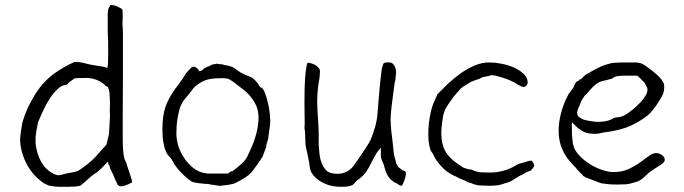

<svg xmlns="http://www.w3.org/2000/svg" viewBox="-20 -715 2674 751"><path d="M386.7 -67.4ZM403.3 -74.2Q403.3 -74.2 403.3 -80.1L400.4 -82L398.4 -79.1L394.5 -75.2Q376 -54.7 360.4 -42Q340.8 -30.3 319.3 -9.8Q308.6 0 301.8 5.4Q294.9 10.7 293 11.7Q275.4 15.6 247.1 15.6H210.9Q194.3 15.6 169.9 10.7Q168 8.8 166 8.8Q163.1 7.8 156.2 3.9Q149.4 1 147.5 -1Q102.5 -34.2 80.6 -81.1Q58.6 -127.9 58.6 -171.9Q58.6 -182.6 67.4 -236.3V-235.4Q83 -291 118.2 -347.2Q153.3 -403.3 207 -437.5Q234.4 -455.1 243.7 -459.5Q252.9 -463.9 271.5 -472.7Q289.1 -473.6 310.5 -467.8Q332 -461.9 358.4 -458Q383.8 -455.1 397.5 -450.2L399.4 -449.2L400.4 -451.2Q403.3 -461.9 403.3 -510.7Q403.3 -560.5 401.4 -591.8V-616.2Q401.4 -627.9 401.4 -637.7Q399.4 -680.7 409.2 -690.4L410.2 -691.4V-692.4Q410.2 -693.4 411.1 -694.3Q412.1 -695.3 413.1 -695.3H414.1Q426.8 -695.3 440.4 -689Q454.1 -682.6 458 -678.7Q460 -674.8 460 -647.5Q458 -618.2 460 -608.4Q460.9 -599.6 460.9 -587.9V-414.1L460 -260.7Q460 -229.5 460 -174.8Q460 -119.1 466.8 -93.8L474.6 -77.1Q474.6 -73.2 486.3 -40Q497.1 -7.8 497.1 -2.9Q495.1 0 479.5 6.8Q462.9 13.7 453.1 13.7Q445.3 13.7 439.5 6.8Q430.7 -11.7 422.9 -31.2L410.2 -57.6Q410.2 -66.4 403.3 -74.2ZM401.4 -375Q391.6 -378.9 388.7 -383.8V-384.8H387.7Q357.4 -410.2 314.9 -410.2Q272.5 -410.2 269.5 -407.2Q262.7 -401.4 254.9 -396.5Q247.1 -391.6 245.1 -386.7Q243.2 -383.8 227.5 -380.9Q210.9 -376 187.5 -347.7Q165 -318.4 147 -278.3Q128.9 -238.3 127.9 -234.4Q127.9 -230.5 123 -207Q119.1 -182.6 119.1 -175.8V-158.2Q119.1 -145.5 125 -122.1Q139.6 -71.3 169.9 -47.9Q199.2 -24.4 219.7 -31.2Q239.3 -37.1 258.8 -40Q280.3 -43 292 -50.8Q333 -79.1 351.6 -99.6Q370.1 -120.1 395.5 -148.4V-149.4H396.5Q400.4 -168 405.3 -186.5L406.2 -187.5L410.2 -261.7Q409.2 -280.3 409.7 -292Q410.2 -303.7 410.2 -314.5V-315.4L408.2 -352.5Q407.2 -361.3 406.2 -364.3Q404.3 -366.2 404.3 -367.2Q404.3 -369.1 402.3 -374Z M958 -126Q969.7 -151.4 975.6 -168.9Q983.4 -192.4 987.3 -213.9Q991.2 -236.3 991.2 -252Q991.2 -279.3 983.4 -298.8Q975.6 -317.4 963.9 -332Q951.2 -349.6 934.6 -362.3Q925.8 -369.1 917 -376Q908.2 -382.8 898.4 -390.6Q884.8 -400.4 876 -405.3Q867.2 -409.2 849.6 -409.2Q812.5 -409.2 793.9 -404.3Q774.4 -399.4 759.8 -388.7Q741.2 -377.9 732.4 -364.3Q728.5 -358.4 706.1 -331.1Q706.1 -331.1 705.1 -330.1H704.1V-329.1L700.2 -324.2Q696.3 -320.3 692.4 -312.5Q685.5 -300.8 681.6 -285.6Q677.7 -270.5 674.8 -253.9Q671.9 -237.3 670.9 -221.2Q669.9 -205.1 669.9 -192.4Q669.9 -171.9 676.3 -148.4Q682.6 -125 696.3 -103.5Q709 -82 727.5 -65.4Q743.2 -49.8 767.6 -41Q774.4 -39.1 780.3 -38.1L793 -36.1H793.9H871.1H873L874 -38.1Q881.8 -44.9 884.8 -44.4Q887.7 -43.9 895.5 -49.8Q903.3 -55.7 917 -67.4Q932.6 -81.1 939.5 -89.8Q947.3 -100.6 958 -126ZM999 -89.8Q983.4 -66.4 977.5 -59.6Q964.8 -41 958 -35.2Q954.1 -31.2 940.4 -21.5Q930.7 -15.6 920.9 -9.8Q916 -6.8 906.2 -2Q894.5 2.9 893.6 3.9Q872.1 8.8 850.6 10.7Q835.9 12.7 833 11.7V10.7Q832 10.7 825.2 9.8L797.9 5.9Q797.9 4.9 797.9 4.9V5.9Q797.9 5.9 797.9 5.9V4.9Q793 4.9 780.3 3.9Q771.5 2.9 761.7 2H760.7Q752 1 742.2 -1Q734.4 -2 730.5 -4.9H729.5Q720.7 -10.7 711.9 -17.6Q701.2 -27.3 691.4 -37.1Q681.6 -46.9 672.9 -57.6Q662.1 -71.3 661.1 -74.2Q656.2 -84 652.3 -89.8Q649.4 -95.7 640.6 -104.5H641.6H640.6Q632.8 -112.3 627.9 -125Q623 -136.7 620.1 -152.3Q617.2 -167 616.2 -181.6Q615.2 -196.3 615.2 -208Q615.2 -236.3 618.2 -256.8Q621.1 -278.3 627 -296.9Q633.8 -315.4 644.5 -335Q660.2 -362.3 671.9 -376Q682.6 -389.6 682.6 -390.6L687.5 -398.4Q692.4 -402.3 698.2 -413.1Q705.1 -424.8 708 -428.7Q720.7 -444.3 724.6 -446.3V-447.3Q728.5 -451.2 731.4 -453.1Q734.4 -454.1 738.3 -454.1Q740.2 -454.1 744.1 -452.1H745.1Q756.8 -444.3 756.8 -441.4Q756.8 -437.5 759.8 -436.5Q763.7 -436.5 765.6 -437.5L768.6 -438.5L769.5 -439.5H770.5L778.3 -447.3Q778.3 -447.3 782.2 -449.2Q791 -454.1 799.8 -457Q808.6 -462.9 812.5 -462.9Q828.1 -464.8 828.1 -466.8Q829.1 -463.9 831.1 -465.8L832 -464.8H834L851.6 -462.9Q854.5 -462.9 855.5 -460.9H856.4Q872.1 -459 879.9 -456.1Q893.6 -452.1 898.4 -447.3Q901.4 -444.3 918 -433.6Q927.7 -427.7 938.5 -422.9Q959 -414.1 960 -414.1Q960.9 -414.1 967.8 -410.2Q972.7 -406.2 977.5 -401.4Q981.4 -397.5 986.3 -391.6Q990.2 -386.7 995.1 -377.9L996.1 -376L997.1 -374H999L1000 -373H1002Q1010.7 -367.2 1016.6 -350.6Q1023.4 -333 1028.3 -311.5Q1033.2 -290 1035.2 -270.5Q1037.1 -250 1037.1 -239.3Q1037.1 -227.5 1033.2 -205.1Q1030.3 -186.5 1028.3 -168Q1025.4 -164.1 1025.4 -159.2Q1024.4 -156.2 1022.5 -152.3V-151.4Q1021.5 -148.4 1021.5 -142.6Q1021.5 -139.6 1019.5 -135.7Q1007.8 -104.5 1006.8 -101.6Q1005.9 -100.6 999 -89.8ZM812.5 -462.9Q812.5 -463.9 812.5 -463.9Z M1471.7 -433.6 1472.7 -439.5V-441.4Q1472.7 -446.3 1479.5 -465.8Q1481.4 -470.7 1498 -471.2Q1514.6 -471.7 1521.5 -460Q1529.3 -447.3 1529.3 -430.7Q1527.3 -411.1 1526.4 -401.4Q1525.4 -395.5 1523.4 -389.6V-388.7Q1522.5 -381.8 1521.5 -374Q1520.5 -366.2 1514.6 -322.3Q1510.7 -293 1508.8 -268.6Q1506.8 -248 1508.8 -223.6Q1510.7 -197.3 1514.6 -168.9Q1519.5 -125 1520.5 -115.2Q1520.5 -109.4 1526.4 -90.8Q1528.3 -81.1 1530.3 -74.2L1539.1 -60.5L1552.7 -50.8L1553.7 -49.8Q1558.6 -47.9 1564.5 -44.9Q1566.4 -44.9 1567.4 -40Q1568.4 -35.2 1566.4 -25.4Q1565.4 -22.5 1561.5 -8.8Q1557.6 1 1556.6 2.9Q1554.7 6.8 1552.7 10.7L1549.8 11.7Q1543 10.7 1534.2 3.9Q1528.3 0 1523.4 -1Q1519.5 -3.9 1514.6 -7.8Q1494.1 -22.5 1484.4 -58.6Q1482.4 -66.4 1481.4 -70.3Q1477.5 -79.1 1475.6 -84Q1473.6 -88.9 1471.7 -93.8Q1470.7 -98.6 1469.7 -103.5Q1469.7 -108.4 1469.7 -118.2V-137.7L1457 -122.1Q1453.1 -117.2 1442.4 -97.7Q1436.5 -85.9 1429.7 -73.2Q1422.9 -59.6 1416 -48.8Q1410.2 -38.1 1401.4 -30.3L1400.4 -28.3L1396.5 -25.4L1392.6 -21.5L1387.7 -17.6L1385.7 -15.6Q1378.9 -11.7 1375 -7.8L1363.3 4.9Q1361.3 5.9 1359.4 8.8Q1350.6 12.7 1337.9 14.6Q1333 15.6 1314.5 15.6Q1290 15.6 1270.5 10.3Q1251 4.9 1233.9 -5.4Q1216.8 -15.6 1205.1 -30.3Q1193.4 -43.9 1191.4 -62.5Q1189.5 -80.1 1186 -96.7Q1182.6 -113.3 1178.7 -129.9Q1174.8 -145.5 1174.8 -153.3Q1174.8 -167 1173.8 -180.7Q1172.9 -190.4 1172.9 -200.2V-201.2Q1171.9 -208 1170.9 -213.9Q1170.9 -222.7 1171.9 -234.4Q1171.9 -242.2 1171.4 -262.7Q1170.9 -283.2 1170.9 -309.1Q1170.9 -335 1171.4 -362.8Q1171.9 -390.6 1173.8 -414.1Q1175.8 -437.5 1178.7 -454.1Q1180.7 -465.8 1182.6 -468.8H1183.6Q1183.6 -469.7 1185.5 -469.7Q1189.5 -469.7 1200.2 -466.3Q1210.9 -462.9 1217.3 -458Q1223.6 -453.1 1227.5 -448.2Q1231.4 -442.4 1231.4 -439.5Q1231.4 -423.8 1229.5 -409.2Q1226.6 -394.5 1224.6 -378.9Q1222.7 -364.3 1221.7 -349.6Q1220.7 -335 1220.7 -321.3Q1220.7 -289.1 1223.6 -255.9Q1226.6 -210.9 1226.6 -191.4V-149.4Q1226.6 -143.6 1229.5 -114.3Q1231.4 -94.7 1238.3 -77.1Q1245.1 -59.6 1256.8 -47.9Q1269.5 -35.2 1299.8 -35.2Q1319.3 -35.2 1335 -43Q1350.6 -50.8 1362.3 -65.4Q1373 -80.1 1387.7 -101.6Q1422.9 -153.3 1429.7 -168Q1453.1 -225.6 1456.1 -265.6Q1464.8 -380.9 1471.7 -432.6Z M2001 -386.7Q1999 -387.7 1998 -388.7Q1993.2 -392.6 1979.5 -398.4Q1966.8 -404.3 1952.1 -409.2Q1936.5 -414.1 1923.8 -418Q1910.2 -420.9 1902.3 -420.9H1901.4H1900.4Q1895.5 -418 1877 -415Q1870.1 -414.1 1864.3 -412.1V-411.1Q1859.4 -409.2 1853.5 -406.2Q1836.9 -401.4 1820.3 -393.6Q1809.6 -387.7 1790 -375Q1781.2 -369.1 1772.5 -357.4Q1762.7 -347.7 1752.9 -334.5Q1743.2 -321.3 1734.4 -308.6Q1726.6 -295.9 1720.7 -286.1V-285.2Q1716.8 -276.4 1713.9 -264.6Q1711.9 -253.9 1710 -240.2Q1708 -227.5 1707 -214.8Q1706.1 -202.1 1706.1 -194.3V-193.4Q1706.1 -152.3 1721.7 -124Q1738.3 -94.7 1773.4 -72.3Q1790 -60.5 1792 -59.6Q1798.8 -56.6 1803.7 -55.7L1816.4 -51.8L1817.4 -52.7Q1822.3 -52.7 1828.1 -49.8Q1845.7 -42 1860.4 -41Q1875 -40 1893.6 -40Q1922.9 -40 1948.2 -46.9Q1974.6 -53.7 1998 -68.4Q2007.8 -74.2 2012.7 -75.2Q2031.2 -80.1 2032.7 -80.6Q2034.2 -81.1 2036.1 -81.5Q2038.1 -82 2043 -84Q2046.9 -85.9 2057.6 -86.9Q2060.5 -86.9 2064.5 -80.1Q2069.3 -72.3 2069.3 -68.4Q2069.3 -62.5 2064.5 -57.6Q2057.6 -48.8 2055.7 -47.9L2041 -42Q2036.1 -40 2032.2 -37.1Q2029.3 -35.2 2027.3 -34.2Q2015.6 -29.3 2004.9 -22.5Q1994.1 -15.6 1981.4 -7.8Q1971.7 -2 1932.6 8.8H1933.6Q1933.6 8.8 1932.6 8.8Q1918.9 10.7 1917 10.7Q1910.2 10.7 1898.4 11.7L1864.3 10.7L1850.6 9.8Q1835.9 6.8 1834 5.9Q1821.3 0 1814.5 -1Q1808.6 -2 1806.6 -3.9Q1801.8 -8.8 1795.9 -9.8Q1784.2 -13.7 1774.4 -18.6Q1764.6 -24.4 1754.9 -28.3Q1726.6 -42 1709 -61.5Q1682.6 -89.8 1675.8 -108.4Q1672.9 -113.3 1670.9 -117.2Q1668 -120.1 1667 -122.1Q1665 -127 1663.1 -129.9Q1662.1 -133.8 1661.1 -138.7Q1657.2 -153.3 1656.2 -164.1Q1655.3 -175.8 1655.3 -190.4Q1655.3 -223.6 1661.1 -256.8Q1668 -297.9 1679.7 -320.3Q1684.6 -332 1685.5 -334Q1689.5 -340.8 1689.5 -344.7Q1710 -365.2 1731.4 -386.7Q1755.9 -409.2 1781.2 -427.7Q1807.6 -446.3 1836.9 -459Q1868.2 -471.7 1896.5 -470.7Q1913.1 -470.7 1938.5 -466.3Q1963.9 -461.9 1987.3 -452.1Q2010.7 -442.4 2027.3 -426.8Q2043.9 -412.1 2043.9 -392.6Q2043.9 -385.7 2039.1 -380.4Q2034.2 -375 2026.4 -375Q2021.5 -375 2011.7 -380.9L2004.9 -383.8L2002.9 -385.7Z M2232.4 -58.6Q2230.5 -61.5 2224.6 -66.4Q2222.7 -69.3 2220.7 -70.3Q2219.7 -71.3 2218.8 -72.3V-73.2Q2165 -127.9 2165 -203.1Q2165 -236.3 2174.3 -272Q2183.6 -307.6 2199.2 -337.9H2200.2Q2201.2 -342.8 2204.1 -347.2Q2207 -351.6 2210 -354.5L2210.9 -355.5L2222.7 -373Q2225.6 -377 2226.6 -380.9Q2228.5 -384.8 2230.5 -389.6Q2232.4 -392.6 2234.9 -395Q2237.3 -397.5 2241.2 -398.4L2242.2 -399.4H2244.1V-401.4V-403.3H2246.1H2247.1H2248Q2250 -404.3 2252 -405.3Q2255.9 -407.2 2258.8 -411.1Q2261.7 -415 2265.6 -418Q2269.5 -420.9 2273.4 -424.8Q2285.2 -428.7 2293 -435.5Q2315.4 -448.2 2333 -456.1Q2350.6 -462.9 2370.1 -467.8Q2380.9 -469.7 2389.6 -469.7Q2398.4 -469.7 2409.2 -470.7H2457Q2462.9 -470.7 2470.7 -470.7Q2477.5 -469.7 2486.3 -467.8Q2493.2 -465.8 2505.9 -457Q2518.6 -448.2 2532.2 -437.5Q2545.9 -426.8 2557.6 -415Q2568.4 -404.3 2570.3 -398.4L2571.3 -397.5Q2578.1 -388.7 2578.1 -377.9Q2578.1 -356.4 2572.3 -344.7Q2566.4 -332 2554.7 -314.5Q2549.8 -306.6 2545.4 -300.3Q2541 -293.9 2535.2 -287.1Q2530.3 -280.3 2525.4 -274.9Q2520.5 -269.5 2513.7 -263.7Q2477.5 -236.3 2443.4 -221.7Q2409.2 -207 2364.3 -200.2L2337.9 -196.3Q2321.3 -191.4 2308.6 -191.4Q2278.3 -191.4 2261.7 -200.2Q2244.1 -209 2225.6 -228.5L2220.7 -233.4L2216.8 -238.3V-231.4V-225.6V-203.1Q2216.8 -187.5 2218.8 -170.9Q2219.7 -154.3 2224.6 -139.6Q2231.4 -121.1 2249 -103.5Q2266.6 -85.9 2288.6 -72.3Q2310.5 -58.6 2334 -50.8Q2358.4 -42 2379.9 -42Q2413.1 -42 2438.5 -53.7Q2463.9 -65.4 2484.4 -80.1Q2494.1 -87.9 2502.9 -94.2Q2511.7 -100.6 2519.5 -105.5Q2532.2 -116.2 2547.9 -116.2Q2557.6 -116.2 2569.3 -108.4Q2580.1 -100.6 2580.1 -90.8V-87.9Q2578.1 -81.1 2573.2 -77.1Q2566.4 -71.3 2560.5 -67.4H2559.6Q2548.8 -60.5 2537.6 -53.2Q2526.4 -45.9 2516.6 -38.1Q2508.8 -31.2 2502.9 -25.4L2492.2 -15.6Q2485.4 -10.7 2478.5 -7.3Q2471.7 -3.9 2463.9 -2H2462.9Q2446.3 3.9 2429.7 5.9Q2412.1 6.8 2392.6 6.8Q2373 6.8 2359.4 5.4Q2345.7 3.9 2332 2L2305.7 -7.8Q2292 -12.7 2272.5 -20.5Q2270.5 -20.5 2269.5 -21.5Q2268.6 -22.5 2266.6 -23.4V-24.4H2265.6Q2261.7 -26.4 2260.7 -27.3L2259.8 -28.3V-29.3Q2255.9 -34.2 2252 -37.1Q2248 -40 2245.1 -43.9Q2242.2 -47.9 2238.3 -50.8Q2235.4 -53.7 2232.4 -58.6ZM2249 -307.6Q2247.1 -302.7 2242.2 -292Q2237.3 -279.3 2237.3 -273.4Q2237.3 -262.7 2248 -254.9Q2256.8 -249 2268.6 -245.1H2269.5Q2283.2 -242.2 2296.9 -240.2Q2310.5 -238.3 2318.4 -238.3Q2328.1 -238.3 2344.7 -240.2Q2361.3 -243.2 2369.1 -247.1H2370.1Q2379.9 -253.9 2384.8 -254.9Q2389.6 -255.9 2399.4 -256.8Q2414.1 -257.8 2433.6 -270.5Q2452.1 -283.2 2469.7 -299.3Q2487.3 -315.4 2500 -333Q2512.7 -350.6 2512.7 -365.2Q2512.7 -371.1 2507.8 -378.9Q2503.9 -386.7 2499 -394.5L2497.1 -395.5V-396.5Q2493.2 -397.5 2492.2 -400.4Q2489.3 -404.3 2486.3 -406.2V-407.2Q2481.4 -411.1 2479.5 -413.1L2474.6 -417V-418L2473.6 -418.9H2472.7H2471.7H2417Q2409.2 -418.9 2401.4 -418Q2385.7 -417 2376 -409.2Q2373 -407.2 2371.1 -406.2Q2370.1 -406.2 2370.1 -406.2Q2368.2 -406.2 2365.2 -405.3L2351.6 -401.4Q2339.8 -399.4 2331.1 -396.5Q2322.3 -393.6 2315.4 -388.7Q2308.6 -383.8 2301.8 -377.9Q2294.9 -371.1 2287.1 -362.3Q2279.3 -353.5 2275.4 -348.6Q2269.5 -343.8 2264.6 -337.9V-336.9Q2261.7 -332 2257.8 -327.1Q2252.9 -320.3 2249 -307.6Z"/></svg>

Font: ToneOZ-Zhuyin-Tsuipita-TC
Style: Regular
Weight: 400
Designer: ÂÆ£ÂøóÂáåJeffrey Xuan(jeffreyx@gmail.com, ToneOZ.com) ÈòøÂù§(cjkFonts)
Foundry: ToneOZ
Version: Version 0.240710